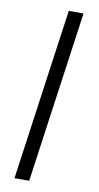

<svg xmlns="http://www.w3.org/2000/svg" viewBox="-90 -831 448 872"><g transform="rotate(10 134.0 -395.5)"><path d="M154 -791H222L111 0H43Z"/></g></svg>

Font: Krub
Style: Italic
Weight: 400
Italic angle: -8°
Designer: Ekaluck Peanpanawate
Foundry: Cadson Demak Co.,Ltd.
Version: Version 1.000; ttfautohint (v1.6)